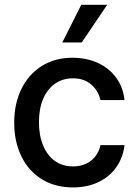

<svg xmlns="http://www.w3.org/2000/svg" viewBox="-20 -781 581 811"><path d="M40 -262.7Q40 -343.3 70.6 -405.5Q101.1 -467.8 156.7 -502.4Q212.4 -537.1 286.1 -537.1Q346.2 -537.1 394 -514.9Q441.9 -492.7 471.2 -452.1Q500.5 -411.6 505.9 -358.4H404.3Q395.5 -397.9 365.2 -424.1Q335 -450.2 288.1 -450.2Q245.1 -450.2 212.6 -427.7Q180.2 -405.3 162.4 -363.5Q144.5 -321.8 144.5 -265.6Q144.5 -208 162.4 -165.8Q180.2 -123.5 212.4 -100.8Q244.6 -78.1 288.1 -78.1Q332.5 -78.1 363.8 -101.8Q395 -125.5 404.3 -168H505.9Q500 -116.2 471.9 -75.7Q443.8 -35.2 396.5 -12.2Q349.1 10.7 288.1 10.7Q212.4 10.7 156.2 -24.2Q100.1 -59.1 70.1 -121.1Q40 -183.1 40 -262.7ZM323.2 -760.7H432.6L325.2 -601.6H243.2Z"/></svg>

Font: Pretendard Std Medium
Style: Regular
Weight: 500
Designer: Base glyphs from Inter by Rasmus Andersson; Hangeul glyphs from Noto Sans CJK(Source Han Sans) by Jang Soo-young and Kan
Foundry: Kil Hyung-jin
Version: Version 1.309